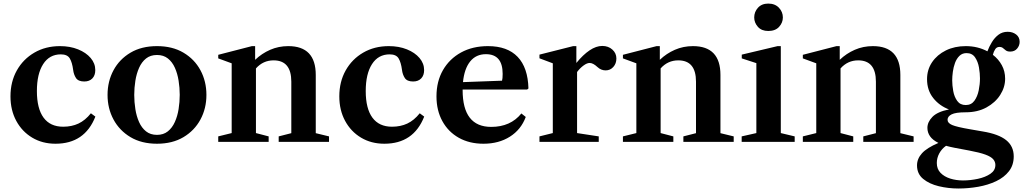

<svg xmlns="http://www.w3.org/2000/svg" viewBox="-20 -792 5713 1072"><path d="M290 10.5Q216.5 10.5 159.8 -23.5Q103 -57.5 70.8 -117.2Q38.5 -177 38.5 -254Q38.5 -335.5 74 -398.8Q109.5 -462 172 -498.2Q234.5 -534.5 315 -534.5Q371 -534.5 415.8 -516.5Q460.5 -498.5 486.2 -468.2Q512 -438 512 -400.5Q512 -371 495.5 -354Q479 -337 450.5 -337Q417 -337 404.2 -356.5Q391.5 -376 388.5 -401.5Q383 -443.5 369.5 -466Q356 -488.5 319.5 -488.5Q256 -488.5 221 -434Q186 -379.5 186 -283.5Q186 -186 223.2 -135.2Q260.5 -84.5 332.5 -84.5Q380.5 -84.5 418.2 -102.2Q456 -120 487.5 -159.5L512.5 -141Q453 10.5 290 10.5Z M856.5 10.5Q770.5 10.5 708.8 -26.2Q647 -63 613.8 -124.8Q580.5 -186.5 580.5 -262Q580.5 -338 613.8 -399.8Q647 -461.5 708.8 -498Q770.5 -534.5 856.5 -534.5Q942.5 -534.5 1004.2 -498Q1066 -461.5 1099.2 -399.8Q1132.5 -338 1132.5 -262Q1132.5 -186.5 1099.2 -124.8Q1066 -63 1004.2 -26.2Q942.5 10.5 856.5 10.5ZM856.5 -39Q892.5 -39 917 -58.5Q941.5 -78 956.2 -110.8Q971 -143.5 977.2 -183Q983.5 -222.5 983.5 -262.5Q983.5 -302 977.2 -341.5Q971 -381 956.5 -413.5Q942 -446 917.5 -465.5Q893 -485 856.5 -485Q820 -485 795.5 -465.5Q771 -446 756.5 -413.2Q742 -380.5 735.8 -341.2Q729.5 -302 729.5 -262Q729.5 -222 735.8 -182.5Q742 -143 756.5 -110.5Q771 -78 795.5 -58.5Q820 -39 856.5 -39Z M1198.5 0V-30.5L1273.5 -49V-438.5L1198.5 -466V-486L1386.5 -534.5H1404.5V-458Q1441.5 -493.5 1488.5 -514Q1535.5 -534.5 1589.5 -534.5Q1743 -534.5 1743 -373.5V-48.5L1817 -30.5V0H1536V-30.5L1606.5 -48.5V-336Q1606.5 -455 1507.5 -455Q1449 -455 1409 -410V-49L1480 -30.5V0Z M2126 10.5Q2052.5 10.5 1995.8 -23.5Q1939 -57.5 1906.8 -117.2Q1874.5 -177 1874.5 -254Q1874.5 -335.5 1910 -398.8Q1945.5 -462 2008 -498.2Q2070.5 -534.5 2151 -534.5Q2207 -534.5 2251.8 -516.5Q2296.5 -498.5 2322.2 -468.2Q2348 -438 2348 -400.5Q2348 -371 2331.5 -354Q2315 -337 2286.5 -337Q2253 -337 2240.2 -356.5Q2227.5 -376 2224.5 -401.5Q2219 -443.5 2205.5 -466Q2192 -488.5 2155.5 -488.5Q2092 -488.5 2057 -434Q2022 -379.5 2022 -283.5Q2022 -186 2059.2 -135.2Q2096.5 -84.5 2168.5 -84.5Q2216.5 -84.5 2254.2 -102.2Q2292 -120 2323.5 -159.5L2348.5 -141Q2289 10.5 2126 10.5Z M2679.5 10.5Q2600.5 10.5 2541.5 -22.8Q2482.5 -56 2449.8 -115.8Q2417 -175.5 2417 -254Q2417 -337.5 2453.2 -400.5Q2489.5 -463.5 2554.2 -499Q2619 -534.5 2704.5 -534.5Q2813 -534.5 2870.2 -474.5Q2927.5 -414.5 2930.5 -298L2923 -292H2563V-289Q2563 -83.5 2722.5 -83.5Q2830.5 -83.5 2891 -158.5L2915.5 -139Q2889 -68 2826.8 -28.8Q2764.5 10.5 2679.5 10.5ZM2693 -489.5Q2638 -489.5 2605.2 -449Q2572.5 -408.5 2565 -333.5L2783 -341.5Q2786.5 -352.5 2786.5 -379.5Q2786.5 -489.5 2693 -489.5Z M2992 0V-30.5L3066.5 -49V-438.5L2992 -466.5V-487L3180 -534.5H3198V-440.5Q3235.5 -486.5 3272 -511Q3308.5 -535.5 3342.5 -535.5Q3376.5 -535.5 3399 -515.2Q3421.5 -495 3421.5 -465.5Q3421.5 -437 3404.2 -418Q3387 -399 3361.5 -399Q3336 -399 3316 -417.5Q3291.5 -440.5 3272 -440.5Q3257.5 -440.5 3238 -426.2Q3218.5 -412 3202 -390V-49L3323 -30.5V0Z M3458 0V-30.5L3533 -49V-438.5L3458 -466V-486L3646 -534.5H3664V-458Q3701 -493.5 3748 -514Q3795 -534.5 3849 -534.5Q4002.5 -534.5 4002.5 -373.5V-48.5L4076.5 -30.5V0H3795.5V-30.5L3866 -48.5V-336Q3866 -455 3767 -455Q3708.5 -455 3668.5 -410V-49L3739.5 -30.5V0Z M4269.5 -619Q4232 -619 4211.5 -642.2Q4191 -665.5 4191 -694.5Q4191 -725.5 4212 -748.8Q4233 -772 4269.5 -772Q4307 -772 4329 -748.8Q4351 -725.5 4351 -694.5Q4351 -665.5 4330 -642.2Q4309 -619 4269.5 -619ZM4121 0V-30.5L4203 -49V-439.5L4121.5 -466V-487L4321.5 -534.5H4339.5V-49L4417 -30.5V0Z M4462.5 0V-30.5L4537.5 -49V-438.5L4462.5 -466V-486L4650.5 -534.5H4668.5V-458Q4705.5 -493.5 4752.5 -514Q4799.5 -534.5 4853.5 -534.5Q5007 -534.5 5007 -373.5V-48.5L5081 -30.5V0H4800V-30.5L4870.5 -48.5V-336Q4870.5 -455 4771.5 -455Q4713 -455 4673 -410V-49L4744 -30.5V0Z M5371.5 -165Q5316 -165 5293.2 -153.5Q5270.5 -142 5270.5 -123Q5270.5 -105 5296.2 -94Q5322 -83 5395 -70.5L5467 -58Q5555.5 -43.5 5597.8 -9.5Q5640 24.5 5640 81Q5640 130 5613.2 164.2Q5586.5 198.5 5541.5 219.8Q5496.5 241 5441.8 250.8Q5387 260.5 5331 260.5Q5275 260.5 5221.8 247.8Q5168.5 235 5134.2 206.8Q5100 178.5 5100 131.5Q5100 94.5 5127.5 64Q5155 33.5 5219.5 6Q5187.5 -10 5172.8 -31Q5158 -52 5158 -78Q5158 -110.5 5185.8 -139.2Q5213.5 -168 5278.5 -181Q5224.5 -201.5 5190.2 -245Q5156 -288.5 5156 -350Q5156 -403 5184.2 -444.8Q5212.5 -486.5 5261.2 -510.5Q5310 -534.5 5372 -534.5Q5438.5 -534.5 5493 -505.5Q5502.5 -531 5517.8 -556.2Q5533 -581.5 5554.8 -598Q5576.5 -614.5 5606 -614.5Q5634 -614.5 5653.5 -599.5Q5673 -584.5 5673 -558.5Q5673 -537.5 5659 -520.8Q5645 -504 5620.5 -504Q5604.5 -504 5596 -510.5Q5587.5 -517 5580 -523.5Q5572.5 -530 5560 -530Q5545 -530 5536.5 -517Q5528 -504 5523.5 -486Q5555 -462 5573.5 -428Q5592 -394 5592 -352.5Q5592 -305 5564.5 -262Q5537 -219 5487.5 -192Q5438 -165 5371.5 -165ZM5372 -205.5Q5403 -205.5 5420.2 -229.2Q5437.5 -253 5444.5 -287.5Q5451.5 -322 5451.5 -354.5Q5451.5 -382 5446 -414.8Q5440.5 -447.5 5424.2 -471.5Q5408 -495.5 5376.5 -495.5Q5352.5 -495.5 5336.8 -480Q5321 -464.5 5312.2 -440.8Q5303.5 -417 5300 -391Q5296.5 -365 5296.5 -343Q5296.5 -316 5302.2 -283.8Q5308 -251.5 5324.5 -228.5Q5341 -205.5 5372 -205.5ZM5210.5 118Q5210.5 151.5 5231.2 173Q5252 194.5 5285.2 205Q5318.5 215.5 5356.5 215.5Q5398 215.5 5439.8 206.5Q5481.5 197.5 5509.5 178.5Q5537.5 159.5 5537.5 129Q5537.5 111.5 5525.5 97.2Q5513.5 83 5481.8 71.2Q5450 59.5 5391.5 48.5L5309 33Q5283.5 28 5262 22Q5238 39 5224.2 64.5Q5210.5 90 5210.5 118Z"/></svg>

Font: Libre Caslon Text SemiBold
Style: Regular
Weight: 600
Designer: Pablo Impallari, Rodrigo Fuenzalida, Katja Schimmel
Foundry: Pablo Impallari, Rodrigo Fuenzalida
Version: Version 2.000